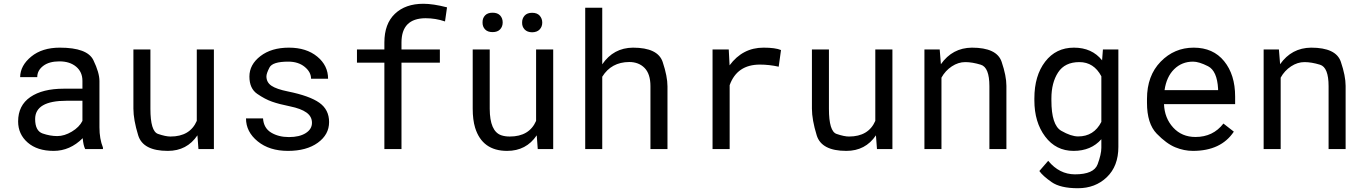

<svg xmlns="http://www.w3.org/2000/svg" viewBox="-20 -791 7242 1019"><path d="M333.5 -256.3Q166.5 -256.3 166.5 -159.2Q166.5 -96.2 206.3 -82.5Q246.1 -68.8 283.9 -68.8Q321.8 -68.8 361.3 -92.5Q400.9 -116.2 417.5 -149.4V-256.3ZM418.9 -57.6Q351.6 9.8 264.6 9.8Q177.7 9.8 127 -34.4Q76.2 -78.6 76.2 -146.5Q76.2 -231.4 140.9 -275.9Q205.6 -320.3 318.8 -320.3H417.5V-361.8Q417.5 -409.2 383.8 -437.3Q350.1 -465.3 295.4 -465.3Q240.7 -465.3 209.2 -441.2Q177.7 -417 177.7 -381.8H86.9Q87.9 -443.4 145.8 -490.7Q203.6 -538.1 297.4 -538.1Q443.4 -538.1 475.6 -471.7Q507.8 -405.3 507.8 -360.8V-115.2Q507.8 -54.2 526.4 -7.8V0H432.1Q422.4 -18.6 418.9 -57.6Z M688 -214.4V-528.3H778.3V-213.4Q778.3 -94.2 818.6 -80.3Q858.9 -66.4 884.8 -66.4Q988.3 -66.4 1024.4 -149.4V-528.3H1115.2V0H1033.2L1027.8 -72.8Q972.2 9.8 870.6 9.8Q738.8 9.8 713.4 -72.8Q688 -155.3 688 -214.4Z M1721.2 -373H1630.9Q1630.9 -408.7 1596.9 -436.3Q1563 -463.9 1509.8 -463.9Q1426.3 -463.9 1410.2 -432.6Q1394 -401.4 1394 -385.7Q1394 -354 1420.7 -335.9Q1447.3 -317.9 1507.8 -305.7Q1623.5 -282.2 1675 -245.6Q1726.6 -209 1726.6 -143.1Q1726.6 -76.7 1666.7 -33.4Q1606.9 9.8 1508.3 9.8Q1409.7 9.8 1347.7 -40.8Q1285.6 -91.3 1285.6 -162.6H1376Q1379.4 -111.3 1418.9 -87.4Q1458.5 -63.5 1513.7 -63.5Q1569.3 -63.5 1602.5 -84.5Q1635.7 -105.5 1635.7 -139.2Q1635.7 -172.9 1606.4 -193.8Q1577.1 -214.8 1519 -226.6Q1460.9 -238.3 1423.6 -251.5Q1386.2 -264.6 1345 -293Q1303.7 -321.3 1303.7 -384.8Q1303.7 -448.2 1362.1 -493.2Q1420.4 -538.1 1513.2 -538.1Q1606 -538.1 1663.6 -490.7Q1721.2 -443.4 1721.2 -373Z M2110.8 -565.4V-528.3H2314.5V-458.5H2110.8V0H2020V-458.5H1874.5V-528.3H2020V-565.4Q2020 -664.6 2075.9 -717.8Q2131.8 -771 2227.1 -771Q2278.8 -771 2352.5 -752L2341.8 -677.2Q2292 -694.3 2238.3 -694.3Q2110.8 -693.4 2110.8 -565.4Z M2488.8 -214.4V-528.3H2579.1V-213.4Q2579.6 -94.2 2640.1 -73.2Q2659.7 -66.4 2685.5 -66.4Q2789.1 -66.4 2825.2 -149.4V-528.3H2916V0H2834L2828.6 -72.8Q2772.9 9.8 2671.4 9.8Q2539.6 9.8 2501.5 -113.3Q2488.8 -155.3 2488.8 -214.4ZM2751 -670.9Q2750.5 -692.4 2764.2 -708Q2777.8 -723.1 2804.2 -723.1Q2830.6 -723.1 2844.2 -708Q2857.9 -692.4 2857.9 -670.9Q2857.9 -649.4 2844.2 -634.8Q2830.6 -620.1 2804.2 -619.6Q2777.8 -620.1 2764.2 -634.8Q2750.5 -649.4 2751 -670.9ZM2541 -671.9Q2540.5 -694.3 2554.2 -709Q2567.9 -723.6 2594.2 -723.6Q2620.6 -723.6 2634.3 -709Q2647.9 -694.3 2647.9 -671.9Q2647.9 -649.9 2634.3 -635.3Q2620.6 -620.6 2594.2 -620.6Q2567.9 -620.6 2554.2 -635.3Q2540.5 -649.9 2541 -671.9Z M3522.5 -332.5V0H3432.1V-333.5Q3432.1 -398.4 3401.1 -430.2Q3370.1 -461.9 3319.3 -461.9Q3224.6 -461.4 3176.3 -383.8V0H3085.9V-750H3176.3V-449.7Q3235.8 -537.1 3339.4 -538.1Q3471.7 -538.1 3497.1 -461.9Q3522.5 -385.7 3522.5 -332.5Z M4032.2 -538.1Q4095.2 -538.1 4125 -525.4L4112.8 -437Q4062.5 -448.2 4013.2 -448.2Q3891.6 -448.2 3852.5 -338.9V0H3761.7V-528.3H3847.7L3852.1 -444.3Q3921.4 -538.1 4032.2 -538.1Z M4289.1 -214.4V-528.3H4379.4V-213.4Q4379.4 -94.2 4419.7 -80.3Q4460 -66.4 4485.8 -66.4Q4589.4 -66.4 4625.5 -149.4V-528.3H4716.3V0H4634.3L4628.9 -72.8Q4573.2 9.8 4471.7 9.8Q4339.8 9.8 4314.5 -72.8Q4289.1 -155.3 4289.1 -214.4Z M5321.3 -335.4V0H5231V-333.5Q5231 -433.6 5185.5 -447.5Q5140.1 -461.4 5103 -461.4Q5065.9 -461.4 5031.5 -438.7Q4997.1 -416 4976.6 -378.9V0H4886.2V-528.3H4967.3L4973.6 -450.2Q5034.7 -537.1 5138.2 -538.1Q5270.5 -538.1 5295.9 -463.1Q5321.3 -388.2 5321.3 -335.4Z M5825.2 -386.2Q5785.2 -461.4 5708.5 -461.4Q5631.3 -461.4 5595.7 -406.7Q5560.1 -352.1 5560.1 -268.6V-258.3Q5560.1 -127 5612.3 -96.9Q5664.6 -66.9 5702.1 -66.9Q5785.6 -66.9 5825.2 -144ZM5469.7 -258.3V-268.6Q5469.7 -389.2 5526.9 -463.6Q5584 -538.1 5679.7 -538.1Q5775.4 -538.1 5829.1 -470.7L5833.5 -528.3H5915.5V-11.2Q5915.5 90.8 5854.2 149.4Q5793 208 5700.7 208Q5607.9 208 5561 175.3Q5514.2 142.6 5496.1 116.7L5543 62.5Q5602.5 134.3 5685.1 134.3Q5785.6 134.3 5805.4 80.8Q5825.2 27.3 5825.2 -6.8V-52.2Q5771 9.8 5677.7 9.8Q5584 9.8 5526.9 -66.4Q5469.7 -142.6 5469.7 -258.3Z M6312 -463.9Q6252.4 -463.9 6211.7 -423.8Q6170.9 -383.8 6160.6 -312.5H6444.8V-319.3Q6439.5 -415 6391.4 -439.5Q6343.3 -463.9 6312 -463.9ZM6528.3 -92.3Q6460.4 9.8 6311 9.8Q6264.2 9.8 6217.5 -9.3Q6170.9 -28.3 6119.1 -81.5Q6067.4 -134.8 6067.4 -245.6V-266.1Q6067.4 -389.2 6139.9 -463.6Q6212.4 -538.1 6315.4 -538.1Q6418.5 -538.1 6476.8 -466.3Q6535.2 -394.5 6535.2 -278.8V-238.3H6157.7Q6160.6 -164.1 6206.5 -114Q6252.4 -64 6324.7 -64Q6418 -64 6473.1 -135.3Z M7121.6 -335.4V0H7031.2V-333.5Q7031.2 -433.6 6985.8 -447.5Q6940.4 -461.4 6903.3 -461.4Q6866.2 -461.4 6831.8 -438.7Q6797.4 -416 6776.9 -378.9V0H6686.5V-528.3H6767.6L6773.9 -450.2Q6835 -537.1 6938.5 -538.1Q7070.8 -538.1 7096.2 -463.1Q7121.6 -388.2 7121.6 -335.4Z"/></svg>

Font: RobotoMono-Regular
Style: Regular
Weight: 400
Designer: Google
Version: Version 2.000985; 2015; ttfautohint (v1.3)